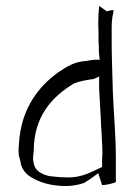

<svg xmlns="http://www.w3.org/2000/svg" viewBox="-20 -639 451 643"><path d="M43 -119C45 -111 47 -104 49 -96V-94C53 -70 71 -51 91 -42L92 -41C122 -25 157 -16 202 -16C220 -16 243 -20 261 -26C267 -30 274 -34 280 -38L309 -59L322 -19C340 -20 355 -24 368 -29V-111C368 -184 361 -255 358 -329L357 -363C356 -405 354 -452 354 -497V-550C354 -562 355 -570 356 -579V-580C358 -590 361 -600 360 -605C355 -606 345 -603 338 -601L312 -619C310 -601 309 -581 309 -557C310 -541 310 -524 310 -508C310 -500 310 -493 311 -486V-484C311 -474 311 -464 312 -455L314 -439H297C295 -439 294 -438 288 -438C282 -437 275 -436 270 -435H269C228 -432 205 -417 174 -396C109 -349 56 -279 45 -176C43 -155 41 -134 43 -119ZM91 -103V-104C90 -117 93 -129 93 -133C93 -251 156 -316 227 -359H228L229 -360C247 -367 273 -372 291 -374H293L312 -383V-342C314 -305 316 -271 318 -234V-233C318 -218 321 -191 321 -173C322 -159 323 -143 323 -127L322 -108V-80C293 -67 256 -43 204 -45C188 -45 171 -46 157 -48C144 -48 103 -57 95 -85L94 -86V-87C93 -93 92 -98 91 -103Z"/></svg>

Font: SolarCharger
Style: 150
Weight: 100
Designer: Mew Too
Foundry: Cannot Into Space Fonts/KineticPlasma Fonts
Version: Version 1.100